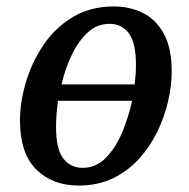

<svg xmlns="http://www.w3.org/2000/svg" viewBox="-20 -566 587 596"><path d="M224 10Q143 10 92.5 -40Q42 -90 42 -192Q42 -248 60 -309.5Q78 -371 114 -425Q150 -479 205 -512.5Q260 -546 334 -546Q383 -546 424 -525.5Q465 -505 489 -460.5Q513 -416 513 -344Q513 -301 502 -252.5Q491 -204 468.5 -157.5Q446 -111 411.5 -73Q377 -35 330.5 -12.5Q284 10 224 10ZM320 -492Q281 -492 252 -465Q223 -438 202.5 -395Q182 -352 171 -304H398Q402 -336 402 -365Q402 -433 380 -462.5Q358 -492 320 -492ZM237 -45Q278 -45 308.5 -76Q339 -107 359 -154.5Q379 -202 390 -253H160Q154 -210 154 -172Q154 -103 176.5 -74Q199 -45 237 -45Z"/></svg>

Font: Noto Serif SemiCondensed Medium
Style: Italic
Weight: 500
Width: 4
Italic angle: -12°
Designer: Monotype Design Team
Foundry: Monotype Imaging Inc.
Version: Version 2.013